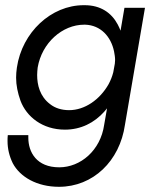

<svg xmlns="http://www.w3.org/2000/svg" viewBox="-20 -490 593 739"><path d="M10 30C9 38 9 46 9 53C9 83 16 111 29 138C57 191 122 229 207 229C338 229 441 130 461 -10L538 -460H459L444 -372C441 -380 437 -388 433 -396C409 -441 367 -470 306 -470C305 -470 303 -470 302 -470C177 -470 65 -366 45 -230C43 -217 42 -203 42 -191C42 -162 48 -133 59 -102C82 -41 143 9 230 9C291 9 343 -17 382 -61C385 -65 389 -69 392 -73L381 -10C367 89 290 154 208 154C121 154 89 96 89 40C89 36 89 33 89 30ZM125 -230C141 -325 220 -395 304 -395C305 -395 307 -395 308 -395C367 -393 407 -350 419 -292C421 -281 423 -270 423 -259C423 -254 422 -250 422 -245L416 -212C412 -196 406 -181 398 -166C364 -106 306 -66 246 -66C217 -66 192 -74 173 -89C133 -119 123 -164 123 -201C123 -211 124 -220 125 -230Z"/></svg>

Font: Jost
Style: Italic
Weight: 400
Italic angle: -5°
Version: Version 3.710